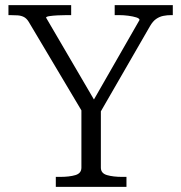

<svg xmlns="http://www.w3.org/2000/svg" viewBox="-20 -730 708 750"><path d="M298 -317 311 -277 92 -645Q84 -658 73.5 -663.5Q63 -669 49 -670Q35 -671 18 -671H13V-710H258V-671H242Q224 -671 205 -670Q186 -669 173 -667Q160 -665 160 -661L360 -319L333 -317L525 -652Q525 -658 512.5 -662Q500 -666 481.5 -668.5Q463 -671 444 -671H428V-710H655V-671H650Q633 -671 618 -668Q603 -665 590 -656Q577 -647 566 -628L363 -276L374 -317V-75Q374 -53 398 -46Q422 -39 458 -39H474V0H198V-39H214Q251 -39 274.5 -46Q298 -53 298 -75Z"/></svg>

Font: Roboto Serif 36pt Light
Style: Regular
Weight: 300
Designer: Greg Gazdowicz
Foundry: Commercial Type
Version: Version 1.008